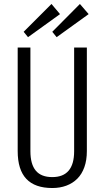

<svg xmlns="http://www.w3.org/2000/svg" viewBox="-20 -939 526 966"><path d="M243 7Q156 7 112.5 -39Q69 -85 69 -179V-700H133V-178Q133 -113 160 -80.5Q187 -48 243 -48Q353 -48 353 -178V-700H417V-179Q417 -133 404.5 -98Q392 -63 369 -40Q346 -17 314 -5Q282 7 243 7ZM282 -868 121 -752 99 -779 239 -919ZM426 -868 265 -752 243 -779 382 -919Z"/></svg>

Font: Pathway Extreme Condensed ExtraLight
Style: Regular
Weight: 250
Width: 3
Version: Version 1.001;gftools[0.9.26]